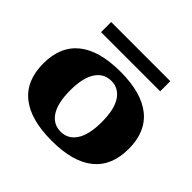

<svg xmlns="http://www.w3.org/2000/svg" viewBox="-157 -789 964 964"><g transform="rotate(45 325.5 -306.5)"><path d="M116 -623H536V-551H116ZM22 -235Q22 -356 99 -418Q176 -480 326 -480Q475 -480 552 -418Q629 -356 629 -235Q629 -114 552.5 -52Q476 10 326 10Q176 10 99 -52Q22 -114 22 -235ZM438 -235Q438 -324 408 -369.5Q378 -415 326 -415Q273 -415 243 -369.5Q213 -324 213 -235Q213 -145 243 -99.5Q273 -54 326 -54Q378 -54 408 -99.5Q438 -145 438 -235Z"/></g></svg>

Font: Taviraj ExtraBold
Style: Regular
Weight: 800
Designer: Katatrad Team
Foundry: CadsonDemak
Version: Version 1.001